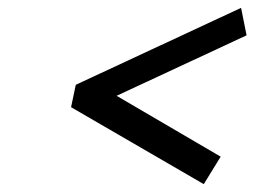

<svg xmlns="http://www.w3.org/2000/svg" viewBox="-20 -580 648 489"><path d="M173 -364 161 -307 499 -111 542 -181 277 -336 608 -490 594 -560Z"/></svg>

Font: LT Wave Mono
Style: Italic
Weight: 400
Designer: Daniel Lyons
Version: Version 2.5 (Glyphs App)